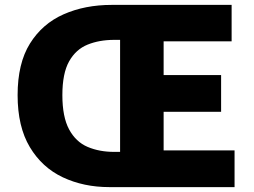

<svg xmlns="http://www.w3.org/2000/svg" viewBox="-20 -765 1040 785"><path d="M427 0Q322 0 237 -40Q152 -80 102 -163.5Q52 -247 52 -376Q52 -506 102.5 -587Q153 -668 240 -706.5Q327 -745 437 -745H927V-596H649V-458H884V-308H649V-150H939V0ZM447 -144H471V-602H447Q386 -602 338 -582.5Q290 -563 262.5 -514Q235 -465 235 -376Q235 -287 262.5 -236Q290 -185 338 -164.5Q386 -144 447 -144Z"/></svg>

Font: Noto Sans SC Black
Style: Regular
Weight: 900
Designer: Ryoko NISHIZUKA  (kana, bopomofo & ideographs); Paul D. Hunt (Latin, Greek & Cyrillic); Sandoll Communications , Soo-you
Foundry: Adobe
Version: Version 2.004-H2;hotconv 1.0.118;makeotfexe 2.5.65603